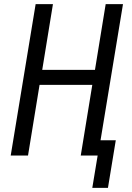

<svg xmlns="http://www.w3.org/2000/svg" viewBox="-20 -755 640 932"><path d="M428 157 454 0H372L428 -343H172L116 0H32L153 -735H237L185 -416H441L493 -735H577L468 -74H542L504 157Z"/></svg>

Font: Iosevka Extended
Style: Italic
Weight: 400
Width: 7
Italic angle: -9°
Monospace: yes
Designer: Belleve Invis
Foundry: Belleve Invis
Version: Version 32.5.0; ttfautohint (v1.8.4)